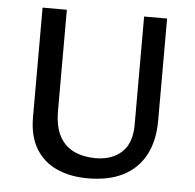

<svg xmlns="http://www.w3.org/2000/svg" viewBox="-48 -660 733 722"><g transform="rotate(5 319.0 -299.5)"><path d="M309 12.6Q241.9 12.6 191.2 -10.5Q140.5 -33.5 112.2 -80.6Q84 -127.7 84 -198.7V-612H175.6V-231.9Q175.6 -170.7 195.5 -134.4Q215.4 -98.1 250.8 -81.7Q286.2 -65.4 332 -65.4Q392.9 -65.4 430.1 -99.5Q467.3 -133.5 467.3 -203.8V-612H554V-226Q554 -150 525.3 -96.4Q496.5 -42.7 442.2 -15.1Q387.8 12.6 309 12.6Z"/></g></svg>

Font: Ancizar Sans Thin
Style: Regular
Weight: 100
Designer: Cesar Puertas, Viviana Monsalve, Julian Moncada, Julian Prieto, Jose Castro, Mariel Hernandez, Felipe Aragon, Sara Alarc
Version: Version 8.100